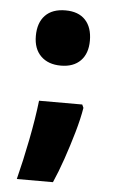

<svg xmlns="http://www.w3.org/2000/svg" viewBox="-47 -582 391 651"><g transform="rotate(5 149.0 -256.0)"><path d="M57 -453Q57 -498 81 -523Q105 -548 150 -548Q194 -548 217.5 -523Q241 -498 241 -453Q241 -409 217 -384.5Q193 -360 150 -360Q107 -360 82 -384.5Q57 -409 57 -453ZM234 -235 239 -224Q233 -187 219.5 -140Q206 -93 190 -46.5Q174 0 158 36H35Q51 -27 65.5 -100.5Q80 -174 87 -235Z"/></g></svg>

Font: Noto Sans Telugu UI ExtraCondensed Black
Style: Regular
Weight: 900
Width: 2
Designer: Jelle Bosma - Monotype Design Team
Foundry: Monotype Imaging Inc.
Version: Version 2.006; ttfautohint (v1.8.4.7-5d5b)